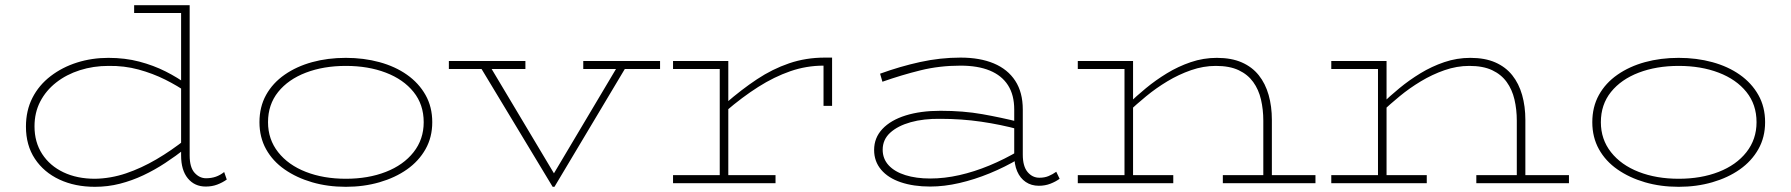

<svg xmlns="http://www.w3.org/2000/svg" viewBox="-20 -706 6902 740"><path d="M346 14Q269 14 209 -14Q149 -42 114.5 -94Q80 -146 80 -218Q80 -280 105 -329Q130 -378 175 -412.5Q220 -447 277 -465Q334 -483 398 -483Q462 -483 517 -468.5Q572 -454 618.5 -430.5Q665 -407 703 -379V-348Q665 -375 617 -399Q569 -423 514 -438Q459 -453 398 -452Q340 -452 288 -435.5Q236 -419 196.5 -388Q157 -357 135 -314.5Q113 -272 113 -219Q113 -158 142.5 -112.5Q172 -67 224.5 -42Q277 -17 346 -17Q407 -18 466 -38Q525 -58 583 -92Q641 -126 695 -169V-134Q658 -105 617 -78Q576 -51 532.5 -30.5Q489 -10 442.5 2Q396 14 346 14ZM773 13Q730 13 704 -18.5Q678 -50 678 -107V-686H711V-107Q711 -61 730 -40Q749 -19 774 -19Q795 -19 812 -25Q829 -31 844 -43L854 -14Q837 -2 817 5.5Q797 13 773 13ZM497 -656V-686H705V-656Z M1313 14Q1243 14 1183 -3.5Q1123 -21 1077 -53Q1031 -85 1005.5 -131Q980 -177 980 -235Q980 -294 1005.5 -340Q1031 -386 1077 -418Q1123 -450 1183 -466.5Q1243 -483 1313 -483Q1382 -483 1442.5 -466.5Q1503 -450 1548.5 -418Q1594 -386 1620 -340Q1646 -294 1646 -235Q1646 -177 1620 -131Q1594 -85 1548.5 -53Q1503 -21 1442.5 -3.5Q1382 14 1313 14ZM1313 -17Q1399 -17 1467 -43.5Q1535 -70 1574 -119.5Q1613 -169 1613 -235Q1613 -303 1574 -351.5Q1535 -400 1467 -426Q1399 -452 1313 -452Q1227 -452 1159 -426Q1091 -400 1052 -351.5Q1013 -303 1013 -235Q1013 -169 1052 -119.5Q1091 -70 1159 -43.5Q1227 -17 1313 -17Z M2110 14 1824 -460H1863L2115 -38L2366 -460H2400L2117 14ZM1710 -440V-471H2005V-440H1861H1848ZM2228 -440V-471H2524V-440H2378H2364Z M2777 -277V-308Q2838 -361 2897.5 -400.5Q2957 -440 3021.5 -462Q3086 -484 3159 -484H3187V-298H3154V-453Q3088 -453 3026 -431.5Q2964 -410 2902.5 -371Q2841 -332 2777 -277ZM2574 0V-31H2969V0ZM2754 0V-471H2787V0ZM2574 -440V-471H2787V-440Z M3984 10Q3955 10 3933.5 -4.5Q3912 -19 3900.5 -45.5Q3889 -72 3889 -110V-284Q3889 -340 3865 -377.5Q3841 -415 3795 -434Q3749 -453 3682 -453Q3601 -453 3528 -435Q3455 -417 3381 -391L3372 -422Q3449 -450 3526.5 -467Q3604 -484 3682 -484Q3757 -484 3810.5 -461.5Q3864 -439 3893 -394.5Q3922 -350 3922 -284V-110Q3922 -65 3940.5 -43Q3959 -21 3986 -21Q4006 -21 4021.5 -27.5Q4037 -34 4051 -44L4064 -17Q4049 -6 4028.5 2Q4008 10 3984 10ZM3565 13Q3501 13 3452 -3.5Q3403 -20 3376 -52Q3349 -84 3349 -128Q3349 -175 3381 -209Q3413 -243 3470.5 -261Q3528 -279 3605 -279Q3693 -279 3766 -266Q3839 -253 3907 -236V-207Q3837 -226 3761.5 -237Q3686 -248 3605 -248Q3540 -249 3490 -235Q3440 -221 3411 -194.5Q3382 -168 3382 -129Q3382 -94 3405 -69Q3428 -44 3469.5 -31Q3511 -18 3565 -18Q3620 -18 3677.5 -31Q3735 -44 3793 -68Q3851 -92 3907 -125V-94Q3853 -62 3794.5 -38Q3736 -14 3677.5 -0.5Q3619 13 3565 13Z M4849 0V-241Q4849 -284 4840 -322.5Q4831 -361 4810 -390Q4789 -419 4754 -435.5Q4719 -452 4666 -452Q4618 -452 4570.5 -435.5Q4523 -419 4479 -392.5Q4435 -366 4397.5 -335Q4360 -304 4330 -276V-307Q4359 -335 4396.5 -366Q4434 -397 4477.5 -423.5Q4521 -450 4569.5 -466.5Q4618 -483 4670 -483Q4726 -483 4766 -465.5Q4806 -448 4831.5 -416Q4857 -384 4869.5 -340Q4882 -296 4882 -244V0ZM4134 0V-31H4502V0ZM4314 0V-471H4347V0ZM4134 -440V-471H4347V-440ZM4693 0V-31H5050V0Z M5826 0V-241Q5826 -284 5817 -322.5Q5808 -361 5787 -390Q5766 -419 5731 -435.5Q5696 -452 5643 -452Q5595 -452 5547.5 -435.5Q5500 -419 5456 -392.5Q5412 -366 5374.5 -335Q5337 -304 5307 -276V-307Q5336 -335 5373.5 -366Q5411 -397 5454.5 -423.5Q5498 -450 5546.5 -466.5Q5595 -483 5647 -483Q5703 -483 5743 -465.5Q5783 -448 5808.5 -416Q5834 -384 5846.5 -340Q5859 -296 5859 -244V0ZM5111 0V-31H5479V0ZM5291 0V-471H5324V0ZM5111 -440V-471H5324V-440ZM5670 0V-31H6027V0Z M6450 14Q6380 14 6320 -3.5Q6260 -21 6214 -53Q6168 -85 6142.5 -131Q6117 -177 6117 -235Q6117 -294 6142.5 -340Q6168 -386 6214 -418Q6260 -450 6320 -466.5Q6380 -483 6450 -483Q6519 -483 6579.5 -466.5Q6640 -450 6685.5 -418Q6731 -386 6757 -340Q6783 -294 6783 -235Q6783 -177 6757 -131Q6731 -85 6685.5 -53Q6640 -21 6579.5 -3.5Q6519 14 6450 14ZM6450 -17Q6536 -17 6604 -43.5Q6672 -70 6711 -119.5Q6750 -169 6750 -235Q6750 -303 6711 -351.5Q6672 -400 6604 -426Q6536 -452 6450 -452Q6364 -452 6296 -426Q6228 -400 6189 -351.5Q6150 -303 6150 -235Q6150 -169 6189 -119.5Q6228 -70 6296 -43.5Q6364 -17 6450 -17Z"/></svg>

Font: BioRhyme SemiExpanded ExtraLight
Style: Regular
Weight: 250
Width: 6
Designer: Aoife Mooney
Foundry: Aoife Mooney Type
Version: Version 1.600;gftools[0.9.33]